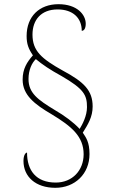

<svg xmlns="http://www.w3.org/2000/svg" viewBox="-20 -780 545 916"><path d="M244 116C337 116 407 50 407 -45C407 -103 390 -124 375 -147C400 -187 422 -222 422 -272C422 -348 381 -389 280 -443C178 -500 135 -537 135 -615C135 -685 176 -735 255 -735C328 -735 370 -694 370 -633C382 -633 389 -646 389 -667C389 -710 348 -760 259 -760C168 -760 107 -702 107 -608C107 -570 116 -547 137 -516C109 -484 88 -452 88 -400C88 -327 144 -283 226 -235C322 -177 379 -129 379 -44C379 33 325 91 246 91C152 91 109 33 109 -52C103 -52 92 -42 92 -12C92 63 150 116 244 116ZM360 -165C331 -196 290 -227 240 -256C161 -304 116 -336 116 -403C116 -446 132 -480 151 -498C182 -472 219 -447 274 -417C381 -355 395 -326 395 -269C395 -227 373 -186 360 -165Z"/></svg>

Font: Noto Serif Tamil SemiCondensed Thin
Style: Regular
Weight: 100
Width: 4
Designer: Indian Type Foundry, Tom Grace, and the Monotype Design Team
Foundry: Monotype Imaging Inc.
Version: Version 2.004